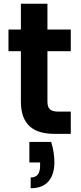

<svg xmlns="http://www.w3.org/2000/svg" viewBox="-20 -711 428 1020"><path d="M252 43Q261 73 265 100Q269 127 269 151Q269 216 237.5 252.5Q206 289 143 289V232Q193 232 193 170V152H136V43ZM91 -439H25V-554H91V-691H232V-554H356V-439H232V-171Q232 -143 245 -130.5Q258 -118 291 -118H356V0H268Q228 0 195.5 -9Q163 -18 139.5 -38.5Q116 -59 103.5 -91.5Q91 -124 91 -172Z"/></svg>

Font: Poppins SemiBold
Style: Regular
Weight: 600
Designer: Ninad Kale (Devanagari), Jonny Pinhorn (Latin)
Foundry: Indian Type Foundry
Version: Version 3.002 2017